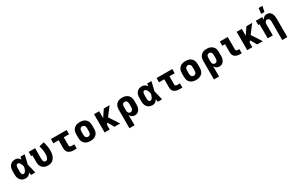

<svg xmlns="http://www.w3.org/2000/svg" viewBox="242 -2633 7166 4722"><g transform="rotate(-30 3825.0 -271.5)"><path d="M265 8Q237 8 209.5 2.5Q182 -3 158 -17.5Q134 -32 115.5 -53.5Q97 -75 86 -101Q75 -127 71 -154.5Q67 -182 67 -210V-310Q67 -338 71 -365.5Q75 -393 86 -419Q97 -445 115.5 -466.5Q134 -488 158 -502.5Q182 -517 209.5 -522.5Q237 -528 265 -528Q286 -528 306 -522.5Q326 -517 343 -506Q360 -495 374 -479.5Q388 -464 399 -447Q402 -465 405 -483.5Q408 -502 411 -520H531Q516 -456 501.5 -391.5Q487 -327 470 -263Q488 -198 502.5 -132Q517 -66 533 0H413Q410 -19 407 -38.5Q404 -58 400 -77Q389 -59 375.5 -43Q362 -27 344.5 -15.5Q327 -4 306.5 2Q286 8 265 8ZM265 -112Q281 -112 295.5 -120.5Q310 -129 320 -142Q330 -155 336.5 -170Q343 -185 348.5 -200.5Q354 -216 358 -231.5Q362 -247 366 -263Q362 -278 358 -293.5Q354 -309 348.5 -323.5Q343 -338 336 -352.5Q329 -367 319.5 -379.5Q310 -392 295.5 -400Q281 -408 265 -408Q255 -408 245.5 -403Q236 -398 230.5 -389.5Q225 -381 221.5 -371Q218 -361 216 -351Q214 -341 213 -330.5Q212 -320 212 -310V-210Q212 -200 213 -189.5Q214 -179 216 -169Q218 -159 221.5 -149Q225 -139 230.5 -130.5Q236 -122 245.5 -117Q255 -112 265 -112Z M896 8Q867 8 838.5 2.5Q810 -3 784.5 -16.5Q759 -30 738.5 -51Q718 -72 705.5 -98Q693 -124 688 -152.5Q683 -181 683 -210V-400H646V-520H828V-210Q828 -193 831 -176.5Q834 -160 842 -145Q850 -130 864.5 -121Q879 -112 896 -112Q909 -112 921 -117Q933 -122 941.5 -132Q950 -142 956 -153.5Q962 -165 966 -177.5Q970 -190 972.5 -203Q975 -216 976.5 -228.5Q978 -241 979 -254Q980 -267 980 -280Q980 -338 970 -394.5Q960 -451 944 -507L1084 -540Q1103 -477 1114 -412Q1125 -347 1125 -282Q1125 -247 1120.5 -212Q1116 -177 1105 -144Q1094 -111 1074.5 -81.5Q1055 -52 1027.5 -31Q1000 -10 965.5 -1Q931 8 896 8Z M1627 0Q1603 0 1578.5 -3Q1554 -6 1531 -14.5Q1508 -23 1487.5 -37Q1467 -51 1453 -71.5Q1439 -92 1433 -116Q1427 -140 1427 -165V-400H1277V-520H1723V-400H1573V-165Q1573 -155 1577 -145.5Q1581 -136 1589 -130Q1597 -124 1607 -122Q1617 -120 1627 -120H1711V0Z M2100 8Q2070 8 2040.5 3Q2011 -2 1984 -14.5Q1957 -27 1935 -48Q1913 -69 1899.5 -95Q1886 -121 1880.5 -150.5Q1875 -180 1875 -210V-310Q1875 -340 1880.5 -369.5Q1886 -399 1899.5 -425Q1913 -451 1935 -472Q1957 -493 1984 -505.5Q2011 -518 2040.5 -523Q2070 -528 2100 -528Q2130 -528 2159.5 -523Q2189 -518 2216 -505.5Q2243 -493 2265 -472Q2287 -451 2300.5 -425Q2314 -399 2319.5 -369.5Q2325 -340 2325 -310V-210Q2325 -180 2319.5 -150.5Q2314 -121 2300.5 -95Q2287 -69 2265 -48Q2243 -27 2216 -14.5Q2189 -2 2159.5 3Q2130 8 2100 8ZM2100 -112Q2118 -112 2135 -119.5Q2152 -127 2162 -141.5Q2172 -156 2176 -174Q2180 -192 2180 -210V-310Q2180 -328 2176 -346Q2172 -364 2162 -378.5Q2152 -393 2135 -400.5Q2118 -408 2100 -408Q2082 -408 2065 -400.5Q2048 -393 2038 -378.5Q2028 -364 2024 -346Q2020 -328 2020 -310V-210Q2020 -192 2024 -174Q2028 -156 2038 -141.5Q2048 -127 2065 -119.5Q2082 -112 2100 -112Z M2784 0 2681 -177 2647 -133V0H2502V-520H2647V-325L2779 -520H2944L2761 -281L2944 0Z M3083 215V-310Q3083 -339 3088 -368Q3093 -397 3106 -423.5Q3119 -450 3140 -471Q3161 -492 3187 -505Q3213 -518 3242.5 -523Q3272 -528 3301 -528Q3330 -528 3359.5 -523Q3389 -518 3416 -505Q3443 -492 3465 -471.5Q3487 -451 3500.5 -424.5Q3514 -398 3519.5 -369Q3525 -340 3525 -310V-210Q3525 -184 3522.5 -158.5Q3520 -133 3512 -108.5Q3504 -84 3490.5 -62Q3477 -40 3457 -23.5Q3437 -7 3412 0.5Q3387 8 3362 8Q3340 8 3319.5 3Q3299 -2 3281.5 -13.5Q3264 -25 3250.5 -42Q3237 -59 3228 -78V215ZM3301 -112Q3319 -112 3335.5 -119.5Q3352 -127 3362 -142Q3372 -157 3376 -174.5Q3380 -192 3380 -210V-310Q3380 -328 3376 -345.5Q3372 -363 3362 -378Q3352 -393 3335.5 -400.5Q3319 -408 3301 -408Q3284 -408 3268 -400Q3252 -392 3243.5 -377Q3235 -362 3231.5 -344.5Q3228 -327 3228 -310V-210Q3228 -193 3231 -175.5Q3234 -158 3243 -143.5Q3252 -129 3268 -120.5Q3284 -112 3301 -112Z M3865 8Q3837 8 3809.5 2.5Q3782 -3 3758 -17.5Q3734 -32 3715.5 -53.5Q3697 -75 3686 -101Q3675 -127 3671 -154.5Q3667 -182 3667 -210V-310Q3667 -338 3671 -365.5Q3675 -393 3686 -419Q3697 -445 3715.5 -466.5Q3734 -488 3758 -502.5Q3782 -517 3809.5 -522.5Q3837 -528 3865 -528Q3886 -528 3906 -522.5Q3926 -517 3943 -506Q3960 -495 3974 -479.5Q3988 -464 3999 -447Q4002 -465 4005 -483.5Q4008 -502 4011 -520H4131Q4116 -456 4101.5 -391.5Q4087 -327 4070 -263Q4088 -198 4102.5 -132Q4117 -66 4133 0H4013Q4010 -19 4007 -38.5Q4004 -58 4000 -77Q3989 -59 3975.5 -43Q3962 -27 3944.5 -15.5Q3927 -4 3906.5 2Q3886 8 3865 8ZM3865 -112Q3881 -112 3895.5 -120.5Q3910 -129 3920 -142Q3930 -155 3936.5 -170Q3943 -185 3948.5 -200.5Q3954 -216 3958 -231.5Q3962 -247 3966 -263Q3962 -278 3958 -293.5Q3954 -309 3948.5 -323.5Q3943 -338 3936 -352.5Q3929 -367 3919.5 -379.5Q3910 -392 3895.5 -400Q3881 -408 3865 -408Q3855 -408 3845.5 -403Q3836 -398 3830.5 -389.5Q3825 -381 3821.5 -371Q3818 -361 3816 -351Q3814 -341 3813 -330.5Q3812 -320 3812 -310V-210Q3812 -200 3813 -189.5Q3814 -179 3816 -169Q3818 -159 3821.5 -149Q3825 -139 3830.5 -130.5Q3836 -122 3845.5 -117Q3855 -112 3865 -112Z M4627 0Q4603 0 4578.5 -3Q4554 -6 4531 -14.5Q4508 -23 4487.5 -37Q4467 -51 4453 -71.5Q4439 -92 4433 -116Q4427 -140 4427 -165V-400H4277V-520H4723V-400H4573V-165Q4573 -155 4577 -145.5Q4581 -136 4589 -130Q4597 -124 4607 -122Q4617 -120 4627 -120H4711V0Z M5100 8Q5070 8 5040.5 3Q5011 -2 4984 -14.5Q4957 -27 4935 -48Q4913 -69 4899.5 -95Q4886 -121 4880.5 -150.5Q4875 -180 4875 -210V-310Q4875 -340 4880.5 -369.5Q4886 -399 4899.5 -425Q4913 -451 4935 -472Q4957 -493 4984 -505.5Q5011 -518 5040.5 -523Q5070 -528 5100 -528Q5130 -528 5159.5 -523Q5189 -518 5216 -505.5Q5243 -493 5265 -472Q5287 -451 5300.5 -425Q5314 -399 5319.5 -369.5Q5325 -340 5325 -310V-210Q5325 -180 5319.5 -150.5Q5314 -121 5300.5 -95Q5287 -69 5265 -48Q5243 -27 5216 -14.5Q5189 -2 5159.5 3Q5130 8 5100 8ZM5100 -112Q5118 -112 5135 -119.5Q5152 -127 5162 -141.5Q5172 -156 5176 -174Q5180 -192 5180 -210V-310Q5180 -328 5176 -346Q5172 -364 5162 -378.5Q5152 -393 5135 -400.5Q5118 -408 5100 -408Q5082 -408 5065 -400.5Q5048 -393 5038 -378.5Q5028 -364 5024 -346Q5020 -328 5020 -310V-210Q5020 -192 5024 -174Q5028 -156 5038 -141.5Q5048 -127 5065 -119.5Q5082 -112 5100 -112Z M5483 215V-310Q5483 -339 5488 -368Q5493 -397 5506 -423.5Q5519 -450 5540 -471Q5561 -492 5587 -505Q5613 -518 5642.5 -523Q5672 -528 5701 -528Q5730 -528 5759.5 -523Q5789 -518 5816 -505Q5843 -492 5865 -471.5Q5887 -451 5900.5 -424.5Q5914 -398 5919.5 -369Q5925 -340 5925 -310V-210Q5925 -184 5922.5 -158.5Q5920 -133 5912 -108.5Q5904 -84 5890.5 -62Q5877 -40 5857 -23.5Q5837 -7 5812 0.5Q5787 8 5762 8Q5740 8 5719.5 3Q5699 -2 5681.5 -13.5Q5664 -25 5650.5 -42Q5637 -59 5628 -78V215ZM5701 -112Q5719 -112 5735.5 -119.5Q5752 -127 5762 -142Q5772 -157 5776 -174.5Q5780 -192 5780 -210V-310Q5780 -328 5776 -345.5Q5772 -363 5762 -378Q5752 -393 5735.5 -400.5Q5719 -408 5701 -408Q5684 -408 5668 -400Q5652 -392 5643.5 -377Q5635 -362 5631.5 -344.5Q5628 -327 5628 -310V-210Q5628 -193 5631 -175.5Q5634 -158 5643 -143.5Q5652 -129 5668 -120.5Q5684 -112 5701 -112Z M6352 0Q6328 0 6303.5 -3Q6279 -6 6256 -14.5Q6233 -23 6212.5 -37Q6192 -51 6178 -71.5Q6164 -92 6158 -116Q6152 -140 6152 -165V-400H6074V-520H6298V-165Q6298 -155 6302 -145.5Q6306 -136 6314 -130Q6322 -124 6332 -122Q6342 -120 6352 -120H6397V0Z M6834 0 6731 -177 6697 -133V0H6552V-520H6697V-325L6829 -520H6994L6811 -281L6994 0Z M7422 215V-310Q7422 -327 7419 -344Q7416 -361 7407 -376Q7398 -391 7382.5 -399.5Q7367 -408 7350 -408Q7333 -408 7317.5 -399.5Q7302 -391 7293 -376Q7284 -361 7281 -344Q7278 -327 7278 -310V0H7133V-400H7096V-520H7278V-442Q7287 -461 7300.5 -477.5Q7314 -494 7331 -506Q7348 -518 7369 -523Q7390 -528 7411 -528Q7436 -528 7460.5 -520Q7485 -512 7504 -495.5Q7523 -479 7535.5 -456.5Q7548 -434 7555 -410Q7562 -386 7564.5 -360.5Q7567 -335 7567 -310V215ZM7297 -600 7311 -758H7421L7387 -600Z"/></g></svg>

Font: Iosevka Etoile Heavy
Style: Regular
Weight: 900
Designer: Belleve Invis
Foundry: Belleve Invis
Version: Version 22.1.2; ttfautohint (v1.8.4)